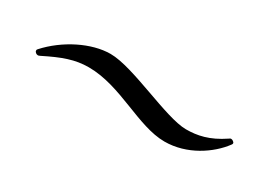

<svg xmlns="http://www.w3.org/2000/svg" viewBox="-14 -622 729 521"><g transform="rotate(30 351.0 -361.5)"><path d="M483 -295C553 -295 614 -337 645 -379C647 -382 647 -382 647 -384C647 -388 640 -392 637 -392C634 -392 634 -392 630 -389C587 -360 552 -353 517 -353C453 -353 310 -428 238 -428C179 -428 107 -392 60 -340C58 -338 58 -337 58 -335C58 -330 64 -326 68 -326C70 -326 71 -326 75 -328C127 -354 162 -367 205 -367C306 -367 399 -295 483 -295Z"/></g></svg>

Font: Shippori Mincho OTF
Style: Regular
Weight: 400
Designer: FONTDASU
Foundry: FONTDASU / Google Inc. / but / Adobe
Version: Version 3.300;hotconv 1.0.109;makeotfexe 2.5.65596